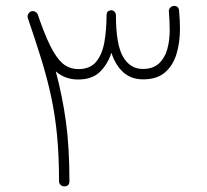

<svg xmlns="http://www.w3.org/2000/svg" viewBox="-20 -622 711 659"><path d="M200.2 17.6Q192.9 17.6 187.7 12.5Q182.6 7.3 182.6 0Q182.6 -87.9 175.8 -158Q168.9 -228 155.5 -290.5Q142.1 -353 122.1 -417.7Q102.1 -482.4 75.7 -559.6Q73.2 -566.4 76.7 -573.5Q80.1 -580.6 86.9 -583Q91.3 -584.5 96.2 -583.5Q100.6 -582.5 104 -579.6Q108.4 -576.7 109.9 -571.8Q113.8 -560.1 117.2 -550.3Q142.1 -481 162.8 -445.6Q183.6 -410.2 204.1 -397.5Q224.6 -384.8 248.5 -384.8Q290 -384.8 310.8 -410.9Q331.5 -437 338.6 -479.2Q345.7 -521.5 345.7 -569.3V-569.8Q345.7 -584 358.4 -586.4Q358.4 -586.4 358.9 -586.4Q360.4 -586.9 360.8 -586.9Q360.8 -586.9 361.3 -586.9Q368.2 -586.9 373 -581.8Q377.9 -576.7 377.9 -569.8Q377.9 -469.2 402.3 -427.2Q426.8 -385.3 469.7 -385.3Q504.9 -385.3 525.1 -403.8Q545.4 -422.4 554 -452.6Q562.5 -482.9 562.5 -518.1Q562.5 -545.9 559.6 -583Q559.1 -590.3 564.2 -595.7Q569.3 -601.1 576.2 -601.6Q592.8 -602.5 594.7 -585.4Q597.7 -550.3 597.7 -522.5Q597.7 -476.1 585.7 -436.5Q573.7 -397 546.1 -373.3Q518.6 -349.6 471.2 -349.6Q430.2 -349.6 403.3 -373.8Q376.5 -397.9 362.3 -440.9Q349.6 -401.4 322.8 -375.2Q295.9 -349.1 248.5 -349.1Q203.1 -349.1 171.4 -377Q194.3 -292 206.3 -204.3Q218.3 -116.7 218.3 0Q218.3 17.6 200.2 17.6Z"/></svg>

Font: Mikhak ExtraLight
Style: Regular
Weight: 200
Designer: Amin Abedi
Version: Version 3.3